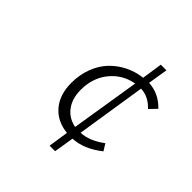

<svg xmlns="http://www.w3.org/2000/svg" viewBox="-182 -793 963 963"><g transform="rotate(45 300.0 -311.0)"><path d="M311 29.8 327.1 -77.1Q252.4 -84.5 208.7 -135.5Q165 -186.5 165 -270Q165 -328.6 184.1 -378.2Q203.1 -427.7 235.8 -461.7Q268.6 -495.6 311.3 -516.6Q354 -537.6 401.9 -543L418 -651.9H458L440.9 -545.9Q512.2 -542.5 565.9 -486.8L529.8 -449.2Q487.8 -494.6 433.1 -497.1L375 -126Q435.1 -128.4 500 -176.8L522 -141.1Q444.8 -80.1 367.2 -76.2L350.1 29.8ZM335 -127 394 -494.1Q318.4 -480.5 270.8 -422.1Q223.1 -363.8 223.1 -278.8Q223.1 -217.8 252.7 -177.7Q282.2 -137.7 335 -127Z"/></g></svg>

Font: Office Code Pro D Light Italic
Style: Regular
Weight: 300
Italic angle: -9°
Designer: Nathan Rutzky & Paul D. Hunt
Foundry: Adobe Systems Incorporated
Version: Version 1.004;PS 001.004;hotconv 1.0.70;makeotf.lib2.5.58329